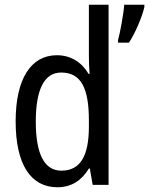

<svg xmlns="http://www.w3.org/2000/svg" viewBox="-20 -780 629 810"><path d="M222 10C283 10 325 -20 355 -69H359L371 0H438V-760H355V-543C355 -523 356 -494 358 -468H354C325 -517 279 -547 220 -547C111 -547 46 -448 46 -268C46 -86 110 10 222 10ZM589 -750V-760H504C502 -725 486 -638 478 -611V-600H524C549 -637 580 -709 589 -750ZM239 -60C166 -60 131 -132 131 -267C131 -399 165 -474 238 -474C322 -474 355 -408 355 -272V-246C355 -122 319 -60 239 -60Z"/></svg>

Font: Noto Sans Khmer Condensed
Style: Regular
Weight: 400
Width: 3
Designer: Danh Hong and the Monotype Design Team
Foundry: Monotype Imaging Inc.
Version: Version 2.004